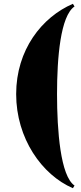

<svg xmlns="http://www.w3.org/2000/svg" viewBox="-20 -820 426 1010"><path d="M372 156C298 106 280 -133 280 -325C280 -517 298 -736 372 -786L363.5 -800C200.5 -730 65 -558 65 -325C65 -92 200.5 100 363.5 170Z"/></svg>

Font: Bodoni* 11pt Fatface
Style: Regular
Weight: 900
Version: Version 2.3